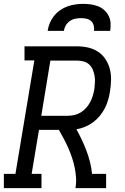

<svg xmlns="http://www.w3.org/2000/svg" viewBox="-30 -975 650 995"><path d="M-10 0V-74H50L148 -662H97V-735H369Q399 -735 427 -728.5Q455 -722 478 -707Q501 -692 516.5 -668.5Q532 -645 539 -618Q546 -591 545.5 -561.5Q545 -532 540 -502Q537 -480 530.5 -457.5Q524 -435 513.5 -414.5Q503 -394 487.5 -375Q472 -356 452.5 -341.5Q433 -327 411 -318Q389 -309 366 -305Q381 -278 394 -250.5Q407 -223 418 -194Q429 -165 436.5 -135Q444 -105 447 -74H520V0H361Q366 -28 364 -55.5Q362 -83 356.5 -109Q351 -135 342.5 -160Q334 -185 323.5 -209Q313 -233 300.5 -256Q288 -279 275 -302H172L134 -74H185V0ZM321 -375Q338 -375 355.5 -379Q373 -383 388.5 -392.5Q404 -402 416.5 -416Q429 -430 437.5 -446Q446 -462 451 -479Q456 -496 459 -513Q461 -531 462 -548.5Q463 -566 460 -582.5Q457 -599 450.5 -614.5Q444 -630 432 -641Q420 -652 403.5 -656.5Q387 -661 369 -661H231L184 -375ZM217 -815Q220 -836 228 -855.5Q236 -875 249.5 -892Q263 -909 281.5 -922Q300 -935 320 -942Q340 -949 360.5 -952Q381 -955 402 -955Q422 -955 442 -952Q462 -949 479.5 -942Q497 -935 511 -922Q525 -909 533.5 -892Q542 -875 543 -855Q544 -835 541 -815H457Q459 -829 455.5 -843Q452 -857 442 -866Q432 -875 418 -878Q404 -881 390 -881Q375 -881 360 -878Q345 -875 332 -866Q319 -857 311 -843.5Q303 -830 301 -815Z"/></svg>

Font: Iosevka Curly Slab ExObl
Style: Regular
Weight: 400
Width: 7
Italic angle: -9°
Monospace: yes
Designer: Belleve Invis
Foundry: Belleve Invis
Version: Version 11.1.0; ttfautohint (v1.8.3)